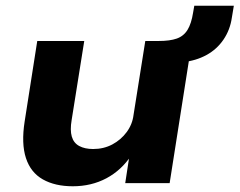

<svg xmlns="http://www.w3.org/2000/svg" viewBox="-20 -639 836 670"><path d="M234 11Q172 11 129.5 -13Q87 -37 70.5 -87.5Q54 -138 66 -215L110 -496H274L230 -220Q224 -185 230.5 -162.5Q237 -140 256.5 -129.5Q276 -119 305 -119Q342 -119 372 -135Q402 -151 422 -178Q442 -205 446 -238L487 -496H650L572 0H417L432 -98H439Q404 -45 351.5 -17Q299 11 234 11ZM617 -422 532 -480 534 -496Q573 -496 597 -504.5Q621 -513 634.5 -535Q648 -557 654 -596L658 -619H796L789 -577Q783 -535 760 -501Q737 -467 700.5 -447Q664 -427 617 -422Z"/></svg>

Font: Nunito Sans 10pt SemiExpanded ExtraBold
Style: Italic
Weight: 800
Width: 6
Italic angle: -9°
Designer: Vernon Adams
Foundry: Vernon Adams
Version: Version 3.101;gftools[0.9.27]